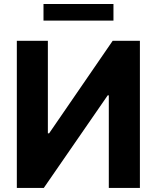

<svg xmlns="http://www.w3.org/2000/svg" viewBox="-20 -929 775 949"><path d="M63.2 -727.3V0H196.4L512.4 -457.7H517.8V0H671.5V-727.3H536.9L222.7 -269.9H216.6V-727.3ZM195 -827.1H540.8V-909.1H195Z"/></svg>

Font: Magic Ui Pro
Style: Bold
Weight: 700
Designer: Stefan Endress, Andreas Faust
Version: Version 1.000;FEAKit 1.0